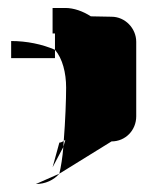

<svg xmlns="http://www.w3.org/2000/svg" viewBox="-20 -670 387 482"><path d="M8 -524H118V-545C86 -559 47 -567 8 -567ZM70 -208C94 -208 115 -218 129 -234ZM112 -250 139 -301C139 -306 140 -311 140 -316C136 -314 133 -312 129 -312ZM112 -586H118V-545C137 -523 146 -487 146 -450C146 -421 144 -366 140 -316C141 -317 143 -318 144 -319L139 -301C137 -275 133 -251 129 -234L260 -315C295 -315 322 -343 322 -378V-565C322 -599 294 -628 260 -628L208 -629C188 -642 165 -650 144 -650H112Z"/></svg>

Font: bitstorm
Style: maxcn
Weight: 400
Version: Version 0.2